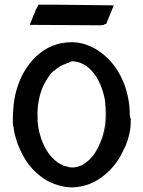

<svg xmlns="http://www.w3.org/2000/svg" viewBox="-20 -795 618 827"><path d="M426 -687C428 -688 427 -689 428 -689C428 -690 435 -691 437 -692H438V-693L470 -772C433 -772 169 -776 152 -775H146C142 -767 144 -770 137 -758C134 -753 132 -749 132 -748C132 -741 132 -746 124 -729C123 -726 121 -719 119 -715C115 -706 112 -698 108 -688L415 -686C417 -687 417 -687 426 -687ZM542 -286C541 -286 540 -296 539 -300C539 -405 496 -508 417 -567C305 -655 129 -615 58 -426C107 -558 223 -638 344 -604C353 -602 362 -599 368 -596C324 -616 274 -619 227 -605C118 -573 51 -460 39 -345C36 -320 34 -263 36 -257C40 -243 37 -253 42 -223C42 -222 50 -192 55 -178C85 -99 121 -59 168 -26C182 -16 207 -4 231 3C270 14 298 15 337 6C414 -11 484 -79 514 -154C514 -153 513 -152 513 -151L520 -166C520 -164 520 -162 522 -169C534 -200 543 -234 543 -268C544 -289 543 -282 542 -286ZM333 -608C302 -615 270 -614 241 -607C270 -615 302 -615 333 -608ZM346 -604 349 -603C348 -603 347 -604 346 -604ZM368 -596 375 -593C374 -594 371 -595 368 -596ZM398 -145C430 -197 442 -268 436 -332C435 -343 434 -352 432 -360C440 -288 436 -224 400 -155C385 -127 368 -106 343 -90C342 -88 332 -82 315 -77C281 -68 266 -80 261 -80C256 -79 255 -81 247 -85C227 -95 233 -91 214 -107C162 -153 139 -242 142 -292C139 -332 149 -387 165 -422C178 -451 200 -480 204 -484L203 -482C219 -498 206 -484 213 -490C227 -503 247 -516 266 -521C266 -522 267 -522 268 -523C276 -525 274 -524 277 -525C279 -526 278 -526 279 -527C279 -528 286 -530 289 -531C423 -531 484 -285 398 -145ZM414 -181C428 -213 435 -252 436 -287C434 -245 426 -209 414 -181Z"/></svg>

Font: HIVNotRetro
Style: Regular
Weight: 400
Designer: Feorag
Foundry: Feorag
Version: Version 1.000;PS 001.000;hotconv 1.0.88;makeotf.lib2.5.64775